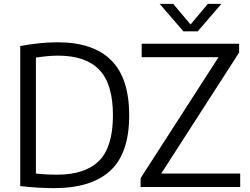

<svg xmlns="http://www.w3.org/2000/svg" viewBox="-20 -966 1292 992"><path d="M259.5 6Q218 6 176 3.5Q134 1 84.5 -4.5V-728Q129.5 -737 180 -742.2Q230.5 -747.5 278 -747.5Q461 -747.5 554.2 -655Q647.5 -562.5 647.5 -370Q647.5 -174 549.8 -84Q452 6 259.5 6ZM275.5 -63.5Q420 -63.5 491.8 -135.2Q563.5 -207 563.5 -370.5Q563.5 -532 493.2 -605.2Q423 -678.5 280.5 -678.5Q253.5 -678.5 224.2 -675.8Q195 -673 165.5 -668.5V-69.5Q214 -63.5 275.5 -63.5ZM706.5 0V-45.5L1109 -670.5H712V-740H1215.5V-694.5L813 -69.5H1221V0ZM927.5 -804 805 -946H875L964.5 -839.5L1054 -946H1124L1001.5 -804Z"/></svg>

Font: Encode Sans
Style: Regular
Weight: 400
Designer: Multiple Designers
Foundry: Impallari Type
Version: Version 3.002; ttfautohint (v1.8.3) -l 8 -r 50 -G 200 -x 14 